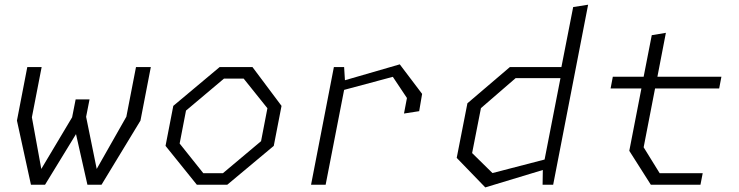

<svg xmlns="http://www.w3.org/2000/svg" viewBox="-20 -785 3140 816"><path d="M111.5 0H171.5L303 -215L351.5 0H411.5L577 -272.5L621 -500H558L517 -289L391 -67L346 -288.5L360.5 -362.5H301.5L286.5 -286.5L155.5 -67L115.5 -286.5L157 -500H96L52 -272.5Z M816.5 0H946L1143.5 -165L1176.5 -335L1053 -500H913.5L716.5 -335L683.5 -165ZM743.5 -175 770.5 -315 932 -451H1015.5L1116.5 -325L1089.5 -185L927.5 -49H844Z M1697 -302.5 1761.5 -312.5 1774 -386 1679 -511.5 1446 -444 1442.5 -500H1399L1302 0H1364L1442.5 -403L1649.5 -458.5L1709.5 -368.5Z M2286 0H2331L2479.5 -765L2416 -755L2366 -500H2147L1966.5 -346L1921 -114L2042.5 11.5L2287 -62.5ZM1986.5 -134.5 2024 -325.5 2171.5 -453H2362L2294.5 -107L2073 -49.5Z M2746 0H2957L2966.5 -49H2783.5L2715.5 -159L2764 -409H3036.5L3046 -459H2774L2810 -645.5L2750 -635.5L2715.5 -459H2584.5L2575 -409H2706L2654.5 -144Z"/></svg>

Font: Monaspace Krypton ExtraLight
Style: Italic
Weight: 200
Italic angle: -11°
Designer: Riley Cran & the Lettermatic Team
Foundry: Lettermatic
Version: Version 1.101 (Monaspace Krypton)